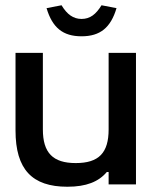

<svg xmlns="http://www.w3.org/2000/svg" viewBox="-20 -701 595 730"><path d="M497 0V-500H393V-209C393 -120 356 -81 268 -81C181 -81 143 -120 143 -209V-500H39V-205C39 -57 102 9 236 9C308 9 355 -10 386 -47H393V0ZM157 -670 214 -681C235 -646 259 -629 290 -629C323 -629 345 -647 366 -681L423 -670C401 -596 361 -563 290 -563C219 -563 179 -596 157 -670Z"/></svg>

Font: LT Wave Alt Medium
Style: Regular
Weight: 500
Designer: Daniel Lyons
Version: Version 2.5 (Glyphs App)